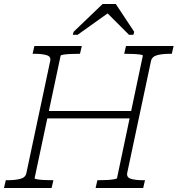

<svg xmlns="http://www.w3.org/2000/svg" viewBox="-39 -940 888 960"><path d="M194 -385H642L633 -348H186ZM-19 0 -10 -39H1Q38 -39 63.5 -46Q89 -53 93 -75L212 -635Q217 -657 194.5 -664Q172 -671 135 -671H124L133 -710H370L361 -671H352Q333 -671 313 -670Q293 -669 279 -667Q265 -665 264 -661L134 -49Q133 -46 146.5 -43.5Q160 -41 180 -40Q200 -39 219 -39H228L219 0ZM439 0 448 -39H457Q476 -39 496 -40Q516 -41 530.5 -43.5Q545 -46 546 -49L675 -661Q677 -665 663.5 -667Q650 -669 630 -670Q610 -671 591 -671H582L591 -710H829L820 -671H809Q772 -671 746.5 -664Q721 -657 716 -635L597 -75Q593 -53 615.5 -46Q638 -39 675 -39H686L677 0ZM540 -920H474L329 -781L325 -766H349L523 -890H482L606 -766H628L632 -781Z"/></svg>

Font: Roboto Serif Thin
Style: Italic
Weight: 250
Italic angle: -10°
Version: Version 1.007